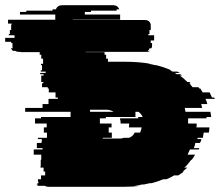

<svg xmlns="http://www.w3.org/2000/svg" viewBox="-26 -720 848 740"><path d="M699 -264V-244H732Q732 -240 732 -236.5Q732 -233 731 -229H781Q781 -224 780.5 -219Q780 -214 779 -209H759L756 -189H736Q735 -187 735 -184H750Q749 -182 749 -179Q749 -176 748 -174H746Q746 -173 745.5 -172Q745 -171 745 -169H727Q726 -164 724.5 -159Q723 -154 721 -149H742Q742 -148 740 -144H706L697 -124H726Q723 -119 720 -114Q717 -109 713 -104H711L699 -89Q698 -87 695 -84Q692 -81 690 -79L684 -74H696L678 -59H683Q678 -55 672.5 -51.5Q667 -48 661 -44H645Q638 -40 630.5 -36Q623 -32 615 -29H603Q582 -20 558 -14H551Q546 -13 540 -11.5Q534 -10 529 -9H523Q516 -8 508 -6.5Q500 -5 492 -4H518Q502 -2 484.5 -1Q467 0 449 0H161Q152 0 147 -4H121Q117 -5 115 -9H120L117 -14H123Q120 -20 120 -27V-29H132V-44H148V-59H142V-74H130V-79H131V-104H133V-124H104V-144H138V-149H116V-169H134V-174H135V-184H120V-189H155V-209H143V-229H154V-244H109V-264H132V-269H246V-289H71V-304H138V-319H161V-339H197V-344H188V-364H162V-379H158V-384H136V-399H141V-404H133V-429H142V-434H129V-439H150V-444H131V-449H136V-469H132V-474H140V-494H133V-509H127V-519H54V-520H47Q38 -520 33 -524H24Q20 -527 16 -534H23Q22 -537 22 -543V-554H17V-559H-6V-574H30V-584H8V-589H12V-604H17V-624H18Q18 -627 19 -629H5V-644H187V-664H51V-674H75Q75 -677 76 -679H176Q176 -681 176.5 -682Q177 -683 177 -684H189Q196 -700 214 -700H410Q427 -700 434 -684H423Q423 -683 423.5 -682Q424 -681 424 -679H324Q325 -677 325 -674H301V-664H437V-644H255V-643H532Q549 -643 554 -629Q555 -627 555 -624H554Q555 -623 555 -620V-604H550V-589H546V-584H568V-564H555V-554H560V-543Q560 -540 558 -534H551Q548 -527 543 -524H552Q547 -520 539 -520H304V-519H377V-509H383V-494H390V-482H455Q482 -482 507.5 -480Q533 -478 555 -474H546Q553 -473 559 -472Q565 -471 571 -469H575Q605 -462 634 -449H629Q631 -448 633.5 -447Q636 -446 639 -444H658L667 -439H647Q649 -438 651 -437Q653 -436 655 -434H668Q670 -433 672 -432Q674 -431 675 -429H667L686 -414H685Q688 -412 691 -409Q694 -406 696 -404H704L709 -399H704L716 -384H739L742 -379H746L755 -364H782L791 -344H800Q802 -340 802 -339H766Q768 -335 770 -329.5Q772 -324 773 -319H749Q751 -315 751.5 -311.5Q752 -308 753 -304H686L689 -289H785L788 -269H770V-264ZM321 -297V-289H412Q399 -297 386 -297ZM520 -229H471Q471 -232 471.5 -235.5Q472 -239 472 -243V-244H439Q439 -255 436 -264H508Q506 -268 506 -269H524Q518 -282 508 -289H496V-269H382V-264H359V-244H404V-229H393V-209H405V-189H370V-186H435Q445 -186 452 -189H472Q487 -195 493 -209H514Q518 -218 520 -229Z"/></svg>

Font: Rubik Glitch
Style: Regular
Weight: 400
Designer: Hubert and Fischer, NaN
Foundry: Hubert and Fischer, NaN
Version: Version 2.200